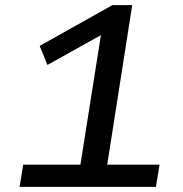

<svg xmlns="http://www.w3.org/2000/svg" viewBox="-20 -725 711 745"><path d="M56 0 70 -86H292L377 -623L426 -619L164 -473L134 -547L416 -705H493L396 -86H599L585 0Z"/></svg>

Font: Nunito Sans 7pt SemiExpanded Medium
Style: Italic
Weight: 500
Width: 6
Italic angle: -9°
Designer: Vernon Adams
Foundry: Vernon Adams
Version: Version 3.101;gftools[0.9.27]